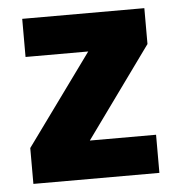

<svg xmlns="http://www.w3.org/2000/svg" viewBox="-43 -551 550 592"><g transform="rotate(-5 232.0 -255.0)"><path d="M37 0V-111L241 -392H47V-510H425V-399L222 -118H427V0Z"/></g></svg>

Font: Saira Semi Condensed
Style: Bold
Weight: 700
Width: 4
Designer: Hector Gatti with collaboration of the Omnibus-Type team
Foundry: Omnibus-Type
Version: Version 1.001; ttfautohint (v1.8)